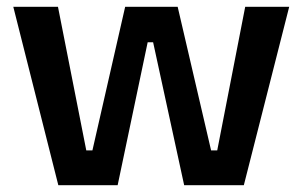

<svg xmlns="http://www.w3.org/2000/svg" viewBox="-20 -543 886 563"><path d="M151 0 19 -523H150L233 -102H251L347 -523H501L599 -102H617L699 -523H828L695 0H520L429 -419H413L325 0Z"/></svg>

Font: Bricolage Grotesque 10pt SemiBold
Style: Regular
Weight: 600
Designer: Mathieu Triay
Foundry: Atelier Triay
Version: Version 1.000; ttfautohint (v1.8.4.7-5d5b);gftools[0.9.29]